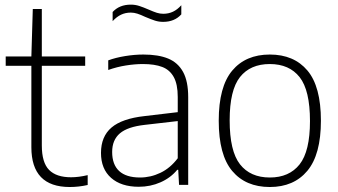

<svg xmlns="http://www.w3.org/2000/svg" viewBox="-20 -778 1422 808"><path d="M349 -41V0.5Q311.5 9 273.5 9Q112 9 112 -158.5V-501H4V-540.5H112L118 -740H156V-540.5H338.5V-501H156V-166Q156 -94 186.5 -63Q217 -32 279 -32Q311 -32 349 -41Z M772 -369V0H733.5L730 -63.5H726Q698 -29.5 655.5 -10.8Q613 8 564 8Q490 8 447.5 -29.5Q405 -67 405 -134.5Q405 -203.5 449.2 -241.2Q493.5 -279 588.5 -289.5L728 -306V-370Q728 -423.5 711.2 -453.8Q694.5 -484 662.8 -496.2Q631 -508.5 581 -508.5Q548 -508.5 510 -502.5Q472 -496.5 435.5 -483.5V-524Q466.5 -535.5 506.5 -542Q546.5 -548.5 583.5 -548.5Q646.5 -548.5 687.8 -531.5Q729 -514.5 750.5 -475.2Q772 -436 772 -369ZM728 -112V-268.5L589 -252.5Q517 -244.5 484.5 -216.8Q452 -189 452 -138.5Q452 -85.5 481.5 -58.2Q511 -31 569.5 -31Q614 -31 655.2 -50.8Q696.5 -70.5 728 -112ZM591 -707Q572 -716 558 -720.5Q544 -725 530.5 -725Q508 -725 489.5 -716.2Q471 -707.5 454 -689V-727.5Q482.5 -758.5 530.5 -758.5Q549 -758.5 566 -753Q583 -747.5 606 -737.5Q626.5 -728.5 640 -724.2Q653.5 -720 667 -720Q689.5 -720 708 -728.8Q726.5 -737.5 743 -756V-717.5Q714.5 -686 666.5 -686Q648.5 -686 632.2 -691.2Q616 -696.5 591 -707Z M900.5 -270Q900.5 -413 957.2 -480.8Q1014 -548.5 1115.5 -548.5Q1217 -548.5 1273.8 -481.2Q1330.5 -414 1330.5 -270Q1330.5 -127.5 1273.5 -59.2Q1216.5 9 1115.5 9Q1014 9 957.2 -58.5Q900.5 -126 900.5 -270ZM1284.5 -268.5Q1284.5 -398 1241 -453.2Q1197.5 -508.5 1115.5 -508.5Q1033.5 -508.5 990 -453.8Q946.5 -399 946.5 -271.5Q946.5 -142 990 -86.5Q1033.5 -31 1115.5 -31Q1197 -31 1240.8 -86.2Q1284.5 -141.5 1284.5 -268.5Z"/></svg>

Font: Encode Sans ExtraLight
Style: Regular
Weight: 275
Designer: Multiple Designers
Foundry: Impallari Type
Version: Version 2.000